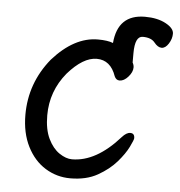

<svg xmlns="http://www.w3.org/2000/svg" viewBox="-47 -635 661 704"><g transform="rotate(5 283.0 -283.0)"><path d="M237 24Q187 24 145 -2Q103 -28 78 -77.5Q53 -127 53 -194Q53 -311 128 -403Q207 -492 294 -492Q330 -492 350 -484Q359 -590 459 -590Q505 -590 535.5 -573.5Q566 -557 566 -537Q566 -518 554.5 -500Q543 -482 529 -482Q515 -482 501.5 -499Q488 -516 457 -516Q428 -516 428 -453V-419Q433 -410 433 -401Q433 -384 417.5 -366.5Q402 -349 386 -349Q373 -349 367 -363Q347 -421 296 -421Q246 -421 190 -357Q133 -288 133 -199Q133 -147 149.5 -113Q166 -79 190.5 -62.5Q215 -46 237 -46Q326 -46 412 -143Q428 -161 442 -161Q458 -161 458 -143Q458 -137 445 -110.5Q432 -84 405.5 -53.5Q379 -23 337.5 0.5Q296 24 237 24Z"/></g></svg>

Font: LXGW WenKai Mono Medium
Style: Regular
Weight: 500
Monospace: yes
Designer: LXGW / Fontworks Inc.
Foundry: LXGW / Fontworks Inc.
Version: Version 1.520; June 14, 2025